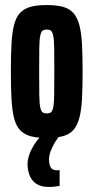

<svg xmlns="http://www.w3.org/2000/svg" viewBox="-20 -538 370 760"><path d="M165 8Q126 8 100.5 1Q75 -6 59 -23.5Q43 -41 35.5 -71Q28 -101 25.5 -146.5Q23 -192 23 -255Q23 -319 25.5 -364Q28 -409 35.5 -439Q43 -469 59 -486.5Q75 -504 101 -511Q127 -518 165 -518Q203 -518 229 -511Q255 -504 270.5 -486.5Q286 -469 294 -439Q302 -409 304.5 -363.5Q307 -318 307 -255Q307 -191 304.5 -146Q302 -101 294 -71Q286 -41 270.5 -23.5Q255 -6 229 1Q203 8 165 8ZM165 -89Q175 -89 181 -93Q187 -97 190.5 -112.5Q194 -128 194.5 -162Q195 -196 195 -255Q195 -314 194.5 -348Q194 -382 190.5 -397.5Q187 -413 181 -417Q175 -421 165 -421Q155 -421 149 -417Q143 -413 139.5 -397.5Q136 -382 135.5 -348Q135 -314 135 -255Q135 -196 135.5 -162Q136 -128 139.5 -112.5Q143 -97 149 -93Q155 -89 165 -89ZM174 202Q143 202 124.5 190Q106 178 97.5 157Q89 136 89 112Q89 83 107 49Q125 15 153 -10L215 0Q207 10 197.5 25.5Q188 41 181 59Q174 77 174 94Q174 111 180 123.5Q186 136 206 136Q208 136 210 136Q212 136 216 135V198Q209 199 197.5 200.5Q186 202 174 202Z"/></svg>

Font: Saira UltraCondensed ExtraBold
Style: Regular
Weight: 800
Width: 1
Designer: Hector Gatti with collaboration of the Omnibus-Type team
Foundry: Omnibus-Type
Version: Version 1.101